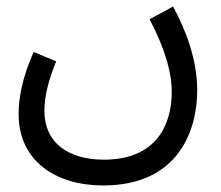

<svg xmlns="http://www.w3.org/2000/svg" viewBox="-20 -338 676 588"><path d="M37 11C37 156 152 230 296 230C528 230 584 59 584 -61C584 -156 549 -246 510 -318L438 -279C492 -176 506 -106 506 -57C506 44 459 151 298 151C188 151 116 98 116 2C116 -43 128 -91 152 -150L83 -179C48 -100 37 -37 37 11Z"/></svg>

Font: Noto Sans Arabic UI SmCn
Style: Regular
Weight: 400
Width: 4
Designer: Monotype Design Team, Nadine Chahine and Nizar Qandah
Foundry: Monotype Imaging Inc.
Version: Version 2.010